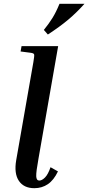

<svg xmlns="http://www.w3.org/2000/svg" viewBox="-20 -982 463 1007"><path d="M88 -712 93 -740H285L182 -151Q169 -80 170 -57.5Q171 -35 186 -35Q200 -35 216 -51Q232 -67 245 -105L284 -83Q262 -37 231 -16Q200 5 160 5Q105 5 79 -33.5Q53 -72 65 -142L155 -656Q161 -690 159 -696.5Q157 -703 142 -705ZM231 -801 210 -825Q236 -857 255 -887.5Q274 -918 292 -962H423Q382 -916 338 -879Q294 -842 231 -801Z"/></svg>

Font: Inria Serif
Style: Bold Italic
Weight: 700
Italic angle: -10°
Designer: Black Foundry Team
Foundry: Black Foundry
Version: Version 1.000; ttfautohint (v1.8.3)